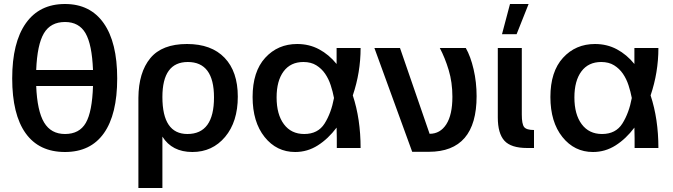

<svg xmlns="http://www.w3.org/2000/svg" viewBox="-20 -740 3366 960"><path d="M305 20Q175 20 108 -74Q41 -168 41 -348Q41 -527 109 -623.5Q177 -720 305 -720Q431 -720 498.5 -624Q566 -528 566 -348Q566 -168 499.5 -74Q433 20 305 20ZM305 -70Q377 -70 409 -125.5Q441 -181 445 -310H161Q166 -185 200.5 -127.5Q235 -70 305 -70ZM305 -630Q233 -630 199.5 -573.5Q166 -517 161 -390H445Q440 -518 407.5 -574Q375 -630 305 -630Z M672 -251Q673 -378 731.5 -449Q790 -520 915 -520Q1037 -520 1103 -451Q1169 -382 1169 -257Q1169 -131 1105.5 -55.5Q1042 20 942 20Q840 20 792 -57V200H672ZM917 -70Q1050 -70 1050 -253Q1050 -430 919 -430Q792 -430 792 -255Q792 -70 917 -70Z M1664 0Q1664 -24 1664 -49.5Q1664 -75 1663 -102Q1621 -46 1569 -13Q1517 20 1456 20Q1363 20 1303 -55Q1243 -130 1243 -255Q1243 -382 1306 -451Q1369 -520 1466 -520Q1526 -520 1575.5 -493.5Q1625 -467 1663 -420V-500H1783Q1783 -378 1744 -263Q1783 -145 1783 0ZM1501 -70Q1570 -70 1603 -122.5Q1636 -175 1650 -250Q1644 -282 1633.5 -314Q1623 -346 1605.5 -371.5Q1588 -397 1561.5 -413.5Q1535 -430 1497 -430Q1433 -430 1398 -383Q1363 -336 1363 -253Q1363 -168 1399.5 -119Q1436 -70 1501 -70Z M2041 19 1852 -500H1980L2128 -71Q2181 -71 2211.5 -118.5Q2242 -166 2242 -256Q2242 -328 2223.5 -389.5Q2205 -451 2179 -500H2309Q2333 -458 2348 -393.5Q2363 -329 2363 -259Q2363 19 2124 19Z M2650 0H2616Q2535 0 2502 -36.5Q2469 -73 2469 -153V-500H2589V-167Q2589 -120 2600.5 -105Q2612 -90 2650 -90ZM2530 -720H2623L2563 -569H2490Z M3153 0Q3153 -24 3153 -49.5Q3153 -75 3152 -102Q3110 -46 3058 -13Q3006 20 2945 20Q2852 20 2792 -55Q2732 -130 2732 -255Q2732 -382 2795 -451Q2858 -520 2955 -520Q3015 -520 3064.5 -493.5Q3114 -467 3152 -420V-500H3272Q3272 -378 3233 -263Q3272 -145 3272 0ZM2990 -70Q3059 -70 3092 -122.5Q3125 -175 3139 -250Q3133 -282 3122.5 -314Q3112 -346 3094.5 -371.5Q3077 -397 3050.5 -413.5Q3024 -430 2986 -430Q2922 -430 2887 -383Q2852 -336 2852 -253Q2852 -168 2888.5 -119Q2925 -70 2990 -70Z"/></svg>

Font: Moderustic Med
Style: Regular
Weight: 500
Designer: Tural Alisoy
Foundry: TAFT Foundry
Version: Version 2.110